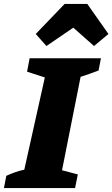

<svg xmlns="http://www.w3.org/2000/svg" viewBox="-55 -952 569 972"><path d="M-35 0 -23 -62Q-1 -72 21.5 -80Q44 -88 68 -93L172 -560L82 -589L95 -657H456L444 -595Q420 -586 397.5 -578Q375 -570 353 -563L259 -90L339 -69L325 0ZM387 -932 494 -780 421 -719 316 -812 180 -719 126 -780 272 -932Z"/></svg>

Font: Piazzolla ExtraBold
Style: Italic
Weight: 800
Italic angle: -11.3°
Designer: Juan Pablo del Peral
Foundry: Huerta Tipografica
Version: Version 1.330